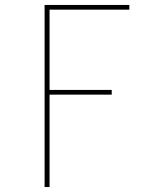

<svg xmlns="http://www.w3.org/2000/svg" viewBox="-20 -540 640 775"><path d="M160 215V-520H502V-501H180V-177H431V-158H180V215Z"/></svg>

Font: Iosevka Etoile Thin
Style: Regular
Weight: 100
Designer: Belleve Invis
Foundry: Belleve Invis
Version: Version 22.1.2; ttfautohint (v1.8.4)